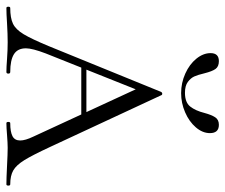

<svg xmlns="http://www.w3.org/2000/svg" viewBox="-72 -632 704 600"><g transform="rotate(90 280.0 -332.0)"><path d="M191 -250H373L380 -234H175ZM556 0Q538 0 498 -2Q460 -4 442 -4Q428 -4 402 -2Q378 0 365 0Q361 0 361 -6Q361 -12 365 -12Q392 -12 405.5 -19Q419 -26 419 -43Q419 -59 407 -84L249 -426L271 -434L147 -123Q131 -81 131 -61Q131 -35 149.5 -23.5Q168 -12 205 -12Q210 -12 210 -6Q210 0 205 0Q190 0 164 -2Q136 -4 112 -4Q87 -4 53 -2Q23 0 5 0Q1 0 1 -6Q1 -12 5 -12Q36 -12 54 -20.5Q72 -29 87 -54Q102 -79 124 -132L267 -483Q269 -487 273 -487Q277 -487 278 -483L439 -137Q465 -81 480.5 -56Q496 -31 512.5 -21.5Q529 -12 556 -12Q560 -12 560 -6Q560 0 556 0ZM333 -619Q339 -641 346.5 -652.5Q354 -664 370 -664Q396 -664 396 -636Q396 -613 378 -592Q360 -571 331 -558.5Q302 -546 271 -546Q239 -546 210 -559Q181 -572 163.5 -593.5Q146 -615 146 -638Q146 -664 171 -664Q188 -664 195.5 -653.5Q203 -643 209 -619Q214 -598 219 -587Q224 -576 236 -567Q248 -558 270 -558Q300 -558 313 -574.5Q326 -591 333 -619Z"/></g></svg>

Font: Cormorant Unicase Light
Style: Regular
Weight: 300
Designer: Christian Thalmann (Catharsis Fonts)
Foundry: Catharsis Fonts
Version: Version 4.000